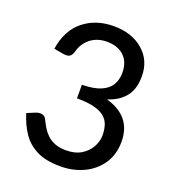

<svg xmlns="http://www.w3.org/2000/svg" viewBox="-134 -829 847 939"><g transform="rotate(20 290.0 -359.0)"><path d="M285.5 8Q210 8 162.2 -16Q114.5 -40 86 -82Q57.5 -124 40.5 -180L82.5 -197.5Q94.5 -202.5 105.5 -202.5Q128 -202.5 137 -184L140.5 -177Q148 -161.5 158.5 -144Q169 -126.5 185 -111Q222 -75 284 -75Q332.5 -75 364.5 -95Q396.5 -115 412.5 -144.8Q428.5 -174.5 428.5 -204.5Q428.5 -233 421.2 -256.5Q414 -280 394.8 -297Q375.5 -314 340.2 -323.2Q305 -332.5 249 -332.5V-403Q310 -404 346.5 -419.5Q383 -435 399 -462.2Q415 -489.5 415 -525.5Q415 -565 399.2 -591Q383.5 -617 356.2 -630Q329 -643 294 -643Q242 -643 207 -614.8Q172 -586.5 161.5 -542Q156 -526 148 -519.2Q140 -512.5 125.5 -512.5Q120.5 -512.5 113 -513.5L62 -522.5Q77.5 -623 141.8 -674.5Q206 -726 299 -726Q393 -726 451.8 -675.2Q510.5 -624.5 510.5 -542Q510.5 -473.5 478 -434.5Q445.5 -395.5 389 -378Q526.5 -339 526.5 -207.5Q526.5 -140.5 493.8 -92Q461 -43.5 406.2 -17.8Q351.5 8 285.5 8Z"/></g></svg>

Font: Verano Sans Medium
Style: Regular
Weight: 500
Designer: Lukasz Dziedzic with Adam Twardoch and Botio Nikoltchev
Foundry: tyPoland Lukasz Dziedzic
Version: Version 3.001;December 28, 2019;FontCreator 12.0.0.2547 64-b